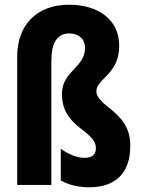

<svg xmlns="http://www.w3.org/2000/svg" viewBox="-20 -785 599 815"><path d="M486 -591C486 -700 399 -765 273 -765C137 -765 53 -680 53 -545V0H198V-528C198 -604 224 -643 273 -643C319 -643 341 -615 341 -582C341 -498 243 -483 243 -387C243 -341 254 -292 322 -240C374 -200 387 -183 387 -155C387 -130 372 -115 339 -115C307 -115 270 -130 238 -154V-19C277 3 321 10 359 10C471 10 533 -51 533 -166C533 -240 501 -282 441 -329C405 -357 389 -378 389 -397C389 -452 486 -468 486 -591Z"/></svg>

Font: Noto Sans Devanagari ExtraCondensed ExtraBold
Style: Regular
Weight: 800
Width: 2
Designer: Jelle Bosma - Monotype Design Team
Foundry: Monotype Imaging Inc.
Version: Version 2.004